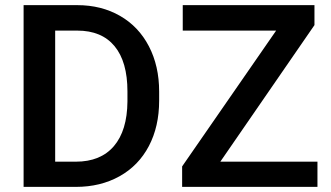

<svg xmlns="http://www.w3.org/2000/svg" viewBox="-20 -731 1295 751"><path d="M72.3 0ZM72.3 0V-710.9H282.2Q376.5 -710.9 449.5 -668.9Q522.5 -627 562.5 -549.8Q602.5 -472.7 602.5 -373V-337.4Q602.5 -236.3 562.3 -159.7Q522 -83 447.5 -41.5Q373 0 276.9 0ZM195.8 -611.3V-98.6H276.4Q373.5 -98.6 425.5 -159.4Q477.5 -220.2 478.5 -334V-373.5Q478.5 -489.3 428.2 -550.3Q377.9 -611.3 282.2 -611.3ZM841.8 -98.6H1221.7V0H692.4V-80.1L1060.1 -611.3H694.8V-710.9H1210V-632.8Z"/></svg>

Font: Roboto Medium
Style: Regular
Weight: 500
Designer: Google
Version: Version 2.134; 2016; ttfautohint (v1.6)